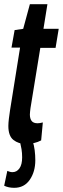

<svg xmlns="http://www.w3.org/2000/svg" viewBox="-26 -679 301 919"><path d="M179 -93 171 -7Q139 10 97 10Q63 10 38.5 -9Q14 -28 14 -76Q14 -90 16.5 -111Q19 -132 22 -151L70 -451H29L44 -535L85 -541L117 -659H201L182 -541H255L240 -450H167L120 -162Q119 -153 118 -145.5Q117 -138 117 -131Q117 -111 125.5 -100Q134 -89 154 -89Q164 -89 179 -93ZM-6 210 9 139Q22 145 34 145Q54 145 67 127Q80 109 80 74Q80 53 77 35Q74 17 69 -4H130Q137 16 140 40Q143 64 143 88Q143 143 116.5 181.5Q90 220 42 220Q15 220 -6 210Z"/></svg>

Font: Georama ExtraCondensed SemiBold
Style: Italic
Weight: 600
Width: 2
Italic angle: -9°
Designer: Jean-Baptiste Levee
Foundry: Production Type
Version: Version 1.000